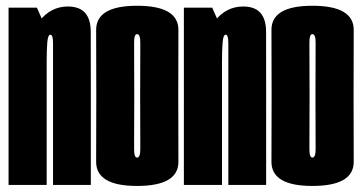

<svg xmlns="http://www.w3.org/2000/svg" viewBox="-20 -626 1227 650"><path d="M9 0H138V-525L105 -600H9ZM159.5 0H287.5V-335Q287.5 -433.5 287.2 -518.8Q287 -604 210 -604Q151.5 -604 113.2 -554.2Q75 -504.5 75 -420L138 -413.5Q138 -459.5 140.2 -484Q142.5 -508.5 150.5 -508.5Q159.5 -508.5 159.5 -480Q159.5 -451.5 159.5 -346.5Z M444 3.5Q584.5 3.5 584 -78.8Q583.5 -161 583.5 -301Q583.5 -442 584 -524.2Q584.5 -606.5 444 -606.5Q305 -606.5 305.5 -524.2Q306 -442 306 -301Q306 -161 305.5 -78.8Q305 3.5 444 3.5ZM444 -92.5Q433.5 -92.5 434 -124Q434.5 -155.5 434.5 -301Q434.5 -447.5 434 -479Q433.5 -510.5 444 -510.5Q455.5 -510.5 455 -479Q454.5 -447.5 454.5 -301Q454.5 -155.5 455 -124Q455.5 -92.5 444 -92.5Z M602.5 0H731.5V-525L698.5 -600H602.5ZM753 0H881V-335Q881 -433.5 880.8 -518.8Q880.5 -604 803.5 -604Q745 -604 706.8 -554.2Q668.5 -504.5 668.5 -420L731.5 -413.5Q731.5 -459.5 733.8 -484Q736 -508.5 744 -508.5Q753 -508.5 753 -480Q753 -451.5 753 -346.5Z M1037.5 3.5Q1178 3.5 1177.5 -78.8Q1177 -161 1177 -301Q1177 -442 1177.5 -524.2Q1178 -606.5 1037.5 -606.5Q898.5 -606.5 899 -524.2Q899.5 -442 899.5 -301Q899.5 -161 899 -78.8Q898.5 3.5 1037.5 3.5ZM1037.5 -92.5Q1027 -92.5 1027.5 -124Q1028 -155.5 1028 -301Q1028 -447.5 1027.5 -479Q1027 -510.5 1037.5 -510.5Q1049 -510.5 1048.5 -479Q1048 -447.5 1048 -301Q1048 -155.5 1048.5 -124Q1049 -92.5 1037.5 -92.5Z"/></svg>

Font: Anybody UltraCondensed
Style: Bold
Weight: 700
Width: 1
Version: Version 1.113;gftools[0.9.25]